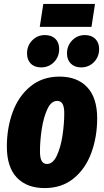

<svg xmlns="http://www.w3.org/2000/svg" viewBox="-20 -942 532 980"><path d="M15 -194Q15 -289 45 -370.5Q75 -452 136 -501.5Q197 -551 284 -551Q374 -551 425 -497Q476 -443 476 -338Q476 -243 446 -161.5Q416 -80 355.5 -31Q295 18 208 18Q117 18 66 -35.5Q15 -89 15 -194ZM308 -364Q308 -397 299 -412Q290 -427 272 -427Q241 -427 221.5 -384.5Q202 -342 193 -282.5Q184 -223 184 -169Q184 -135 193 -120Q202 -105 220 -105Q250 -105 270 -147.5Q290 -190 299 -250.5Q308 -311 308 -364ZM118 -669Q118 -709 144.5 -736Q171 -763 209 -763Q243 -763 262.5 -744Q282 -725 282 -692Q282 -652 255.5 -625Q229 -598 190 -598Q156 -598 137 -617.5Q118 -637 118 -669ZM322 -669Q322 -709 348.5 -736Q375 -763 413 -763Q447 -763 466.5 -743.5Q486 -724 486 -692Q486 -652 459.5 -625Q433 -598 394 -598Q361 -598 341.5 -617.5Q322 -637 322 -669ZM447 -805H183L201 -922H465Z"/></svg>

Font: Fira Sans Extra Condensed ExtraBold
Style: Italic
Weight: 800
Width: 3
Italic angle: -8°
Designer: Carrois Corporate & Edenspiekermann AG
Foundry: Carrois Corporate GbR & Edenspiekermann AG
Version: Version 4.203